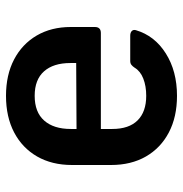

<svg xmlns="http://www.w3.org/2000/svg" viewBox="-5 -595 610 640"><g transform="rotate(90 300.0 -275.0)"><path d="M299.4 -560Q369.7 -560 421.4 -532.9Q473.1 -505.8 501.6 -456.5Q530 -407.2 530 -340V-210Q530 -143.2 501.6 -93.7Q473.1 -44.2 421.4 -17.1Q369.7 10 299.4 10Q229.7 10 178.3 -16.9Q126.9 -43.8 98.4 -92.4Q70 -141.1 70 -205.9V-286.2Q70 -306.2 90 -306.2H409.9V-344.1Q409.9 -399.9 381.2 -428.7Q352.6 -457.4 299.4 -457.4Q266.9 -457.4 242.1 -447.7Q217.2 -438 205.8 -419Q201.2 -412 196.2 -408.1Q191.2 -404.1 183.2 -404.1H98.9Q88.9 -404.1 83.6 -409.1Q78.3 -414.1 80.5 -422.7Q99 -485.5 158.1 -522.7Q217.2 -560 299.4 -560ZM190.1 -234.7V-204.7Q190.1 -147.9 217.8 -116.8Q245.4 -85.6 299.4 -85.6Q354 -85.6 381.9 -117.3Q409.9 -149 409.9 -205.9V-225.1L181.4 -223.9Z"/></g></svg>

Font: Pitagon Sans Mono
Style: Regular
Weight: 400
Monospace: yes
Designer: Travis Tran
Foundry: Pitagon
Version: Version 1.001;gftools[0.9.26]